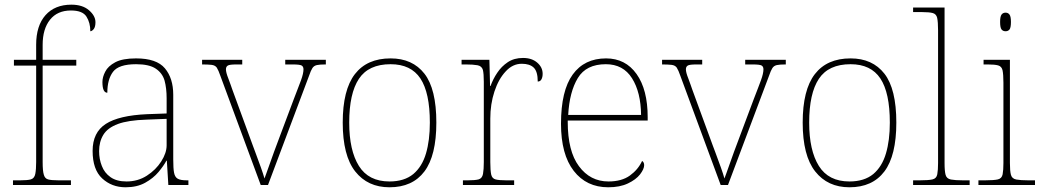

<svg xmlns="http://www.w3.org/2000/svg" viewBox="-20 -792 4458 822"><path d="M283.7 -20V0H35.6V-20H67.9Q97.2 -20 111.8 -23.9Q127.4 -28.3 131.1 -47.6Q134.8 -66.9 134.8 -98.1V-511.2H39.6V-536.1H134.8V-600.1Q134.8 -682.1 174.8 -727.1Q214.8 -772 285.6 -772Q333.5 -772 361.1 -748Q388.7 -724.1 388.7 -696.8Q388.7 -677.2 381.3 -667.5Q373.5 -658.2 366.7 -658.2Q366.7 -694.8 350.1 -720.9Q333.5 -747.1 283.7 -747.1Q225.6 -747.1 194.1 -707.5Q162.6 -668 162.6 -600.1V-536.1H306.6V-511.2H162.6V-98.1Q162.6 -60.5 167.5 -44.4Q171.9 -27.8 185.8 -23.9Q199.7 -20 229.5 -20Z M517.6 9.8Q458.5 9.8 417.5 -28.1Q376.5 -65.9 376.5 -146Q376.5 -225.1 432.9 -261.5Q489.3 -297.9 610.4 -303.2L693.4 -306.2V-371.1Q693.4 -414.1 684.6 -446.8Q675.3 -479 647 -498Q618.7 -517.1 562.5 -517.1Q488.3 -517.1 463.9 -484.6Q439.5 -452.1 439.5 -395Q418.5 -395 418.5 -440.9Q418.5 -462.4 430.7 -485.4Q442.4 -508.8 473.4 -525.4Q504.4 -542 562.5 -542Q650.4 -542 686 -499.5Q721.7 -457 721.7 -386.2V-109.9Q721.7 -70.3 725.1 -53.2Q728.5 -34.2 740.5 -27.1Q752.4 -20 779.3 -20H786.6V0H700.7L694.3 -104H692.4Q680.7 -82 658.7 -55.7Q636.2 -28.8 601.3 -9.5Q566.4 9.8 517.6 9.8ZM521.5 -15.1Q570.3 -15.1 608.9 -40Q647.5 -64.9 670.4 -101.1Q693.4 -137.2 693.4 -169.9V-283.2L607.4 -279.8Q528.3 -277.3 484.9 -261.2Q440.4 -244.6 422.4 -214.8Q404.3 -185.1 404.3 -145Q404.3 -110.8 416 -81.5Q427.2 -51.8 453.4 -33.4Q479.5 -15.1 521.5 -15.1Z M1303.2 -467.8 1127.4 0H1096.2L923.3 -467.8Q915.5 -490.7 908.2 -502.4Q900.9 -512.7 885.3 -514.4Q869.6 -516.1 845.2 -516.1V-536.1H1017.1V-516.1H993.2Q961.9 -516.1 955.1 -511.2Q947.3 -506.3 947.3 -495.1Q947.3 -481.9 957.5 -456.1Q962.4 -443.4 966.8 -430.9Q971.2 -418.5 975.1 -407.2L1051.3 -199.2Q1056.6 -184.6 1062.3 -169.2Q1067.9 -153.8 1074.2 -137.2Q1086.4 -104.5 1096.9 -75.2Q1107.4 -45.9 1112.3 -27.8Q1115.7 -37.1 1121.3 -52.5Q1127 -67.9 1134.8 -90.3Q1150.4 -135.3 1177.2 -206.1L1237.3 -366.2Q1247.1 -392.1 1255.1 -412.6Q1263.2 -433.1 1268.6 -448.2Q1279.3 -477.5 1279.3 -495.1Q1279.3 -506.3 1272 -511.2Q1264.2 -516.1 1233.4 -516.1H1201.2V-536.1H1375V-516.1H1373Q1349.1 -516.1 1336.7 -513.4Q1324.2 -510.7 1317.6 -500.7Q1311 -490.7 1303.2 -467.8Z M1647.5 9.8Q1554.2 9.8 1500.7 -58.1Q1447.3 -126 1447.3 -267.1Q1447.3 -407.2 1499.3 -474.6Q1551.3 -542 1652.3 -542Q1746.1 -542 1797.1 -476.6Q1848.1 -411.1 1848.1 -267.1Q1848.1 -126 1797.1 -58.1Q1746.1 9.8 1647.5 9.8ZM1647.5 -15.1Q1710.9 -15.1 1749.5 -46.9Q1787.1 -78.6 1803.7 -134.8Q1820.3 -190.9 1820.3 -267.1Q1820.3 -395 1779.8 -456.1Q1739.3 -517.1 1652.3 -517.1Q1558.1 -517.1 1516.6 -454.6Q1475.1 -392.1 1475.1 -267.1Q1475.1 -147.9 1516.6 -81.5Q1558.1 -15.1 1647.5 -15.1Z M2181.2 -20V0H1961.9V-20H1983.9Q2013.2 -20 2028.8 -23.9Q2044.4 -28.3 2047.9 -47.6Q2051.3 -66.9 2051.3 -98.1V-441.9Q2051.3 -476.1 2047.4 -492.7Q2042.5 -509.3 2024.2 -512.7Q2005.9 -516.1 1974.1 -516.1H1956.1V-536.1H2075.2L2078.1 -423.8H2080.1Q2085.4 -438.5 2092.5 -452.6Q2099.6 -466.8 2108.9 -480.5Q2127 -507.8 2154.1 -525.9Q2181.2 -543.9 2219.2 -543.9Q2256.8 -543.9 2280 -523.9Q2303.2 -503.9 2303.2 -476.1Q2303.2 -461.9 2298.1 -452.4Q2293 -442.9 2282.2 -442.9Q2282.2 -485.8 2265.1 -502.4Q2248 -519 2213.9 -519Q2174.8 -519 2145 -486.3Q2114.3 -453.6 2096.7 -399.9Q2079.1 -346.2 2079.1 -284.2V-98.1Q2079.1 -62.5 2083 -44.4Q2086.9 -27.8 2101.6 -23.9Q2116.2 -20 2146 -20Z M2584 9.8Q2490.7 9.8 2436.3 -60.5Q2381.8 -130.9 2381.8 -262.2Q2381.8 -403.8 2431.9 -472.9Q2481.9 -542 2574.7 -542Q2657.7 -542 2705.3 -475.1Q2752.9 -408.2 2752.9 -290V-275.9H2410.6V-271Q2410.6 -144.5 2458.5 -80.6Q2506.8 -15.1 2585 -15.1Q2641.6 -15.1 2676.8 -40.5Q2711.9 -65.9 2729 -103Q2737.8 -97.2 2737.8 -85Q2737.8 -68.4 2720.2 -45.4Q2702.6 -22.9 2668.2 -6.6Q2633.8 9.8 2584 9.8ZM2412.6 -299.8H2724.6Q2723.6 -397 2685.8 -457Q2647.9 -517.1 2573.7 -517.1Q2489.7 -517.1 2453.9 -458Q2418 -398.9 2412.6 -299.8Z M3272.5 -467.8 3096.7 0H3065.4L2892.6 -467.8Q2884.8 -490.7 2877.4 -502.4Q2870.1 -512.7 2854.5 -514.4Q2838.9 -516.1 2814.5 -516.1V-536.1H2986.3V-516.1H2962.4Q2931.2 -516.1 2924.3 -511.2Q2916.5 -506.3 2916.5 -495.1Q2916.5 -481.9 2926.8 -456.1Q2931.6 -443.4 2936 -430.9Q2940.4 -418.5 2944.3 -407.2L3020.5 -199.2Q3025.9 -184.6 3031.5 -169.2Q3037.1 -153.8 3043.5 -137.2Q3055.7 -104.5 3066.2 -75.2Q3076.7 -45.9 3081.5 -27.8Q3085 -37.1 3090.6 -52.5Q3096.2 -67.9 3104 -90.3Q3119.6 -135.3 3146.5 -206.1L3206.5 -366.2Q3216.3 -392.1 3224.4 -412.6Q3232.4 -433.1 3237.8 -448.2Q3248.5 -477.5 3248.5 -495.1Q3248.5 -506.3 3241.2 -511.2Q3233.4 -516.1 3202.6 -516.1H3170.4V-536.1H3344.2V-516.1H3342.3Q3318.4 -516.1 3305.9 -513.4Q3293.5 -510.7 3286.9 -500.7Q3280.3 -490.7 3272.5 -467.8Z M3616.7 9.8Q3523.4 9.8 3470 -58.1Q3416.5 -126 3416.5 -267.1Q3416.5 -407.2 3468.5 -474.6Q3520.5 -542 3621.6 -542Q3715.3 -542 3766.4 -476.6Q3817.4 -411.1 3817.4 -267.1Q3817.4 -126 3766.4 -58.1Q3715.3 9.8 3616.7 9.8ZM3616.7 -15.1Q3680.2 -15.1 3718.8 -46.9Q3756.3 -78.6 3772.9 -134.8Q3789.6 -190.9 3789.6 -267.1Q3789.6 -395 3749 -456.1Q3708.5 -517.1 3621.6 -517.1Q3527.3 -517.1 3485.8 -454.6Q3444.3 -392.1 3444.3 -267.1Q3444.3 -147.9 3485.8 -81.5Q3527.3 -15.1 3616.7 -15.1Z M4131.3 -20V0H3889.2V-20H3918.9Q3955.1 -20 3972.2 -23.9Q3989.3 -27.8 3992.7 -45.7Q3996.1 -63.5 3996.1 -94.2V-662.1Q3996.1 -697.8 3992.2 -715.8Q3988.3 -731.9 3973.6 -736.1Q3959 -740.2 3929.2 -740.2H3889.2V-759.8H4023.9V-94.2Q4023.9 -59.1 4028.3 -43.5Q4032.7 -26.9 4051.3 -23.4Q4069.8 -20 4101.1 -20Z M4285.2 -658.2Q4273.9 -658.2 4267.8 -666Q4261.7 -673.8 4261.7 -698.2Q4261.7 -721.2 4267.8 -729.5Q4273.9 -737.8 4285.2 -737.8Q4295.9 -737.8 4302 -729.5Q4308.1 -721.2 4308.1 -698.2Q4308.1 -674.3 4302.2 -666Q4295.9 -658.2 4285.2 -658.2ZM4411.1 -20V0H4168.9V-20H4198.7Q4234.9 -20 4252 -23.9Q4269 -27.8 4272.5 -45.7Q4275.9 -63.5 4275.9 -94.2V-438Q4275.9 -473.6 4272 -491.7Q4268.1 -507.8 4253.4 -512Q4238.8 -516.1 4209 -516.1H4190.9V-536.1H4303.7V-94.2Q4303.7 -59.1 4308.1 -43.5Q4312.5 -26.9 4331.1 -23.4Q4349.6 -20 4380.9 -20Z"/></svg>

Font: Koh Santepheap Thin
Style: Regular
Weight: 100
Designer: Danh Hong
Version: Version 2.002; ttfautohint (v1.8.3)